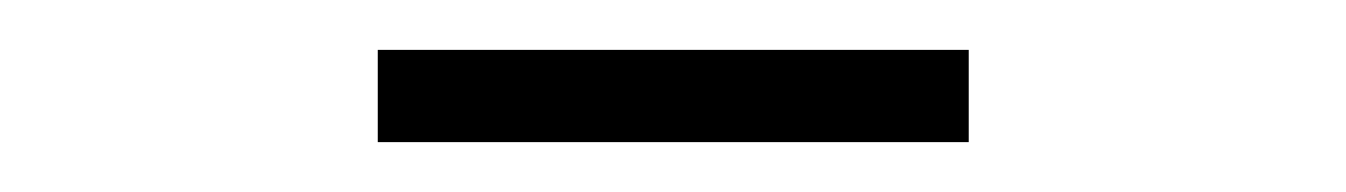

<svg xmlns="http://www.w3.org/2000/svg" viewBox="-20 -626 540 77"><path d="M131.5 -569V-606H368.5V-569Z"/></svg>

Font: Newsreader Text Light
Style: Regular
Weight: 300
Designer: Hugues Gentile
Foundry: Production Type
Version: Version 1.002